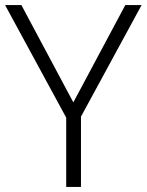

<svg xmlns="http://www.w3.org/2000/svg" viewBox="-20 -734 576 754"><path d="M268 -332 472 -714H536L298 -276V0H240V-272L0 -714H64Z"/></svg>

Font: Noto Sans Canadian Aboriginal Light
Style: Regular
Weight: 300
Designer: Monotype Design Team, Typotheque's Kevin King
Foundry: Monotype Imaging Inc.
Version: Version 2.004; ttfautohint (v1.8.4.7-5d5b)